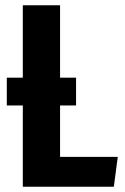

<svg xmlns="http://www.w3.org/2000/svg" viewBox="-20 -712 475 732"><path d="M209 -114H429L414 0H67V-310H6V-416H67V-692H209V-416H270V-310H209Z"/></svg>

Font: Fira Sans Extra Condensed SemiBold
Style: Regular
Weight: 600
Width: 1
Designer: Carrois Corporate & Edenspiekermann AG
Foundry: Carrois Corporate GbR & Edenspiekermann AG
Version: Version 4.203